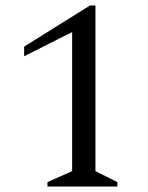

<svg xmlns="http://www.w3.org/2000/svg" viewBox="-20 -680 540 700"><path d="M153 0V-16L243 -56V-563L68 -475V-510L308 -660H328V-56L408 -16V0Z"/></svg>

Font: Spectral
Style: Regular
Weight: 400
Designer: Jean-Baptiste Levee
Foundry: Production Type
Version: Version 1.002